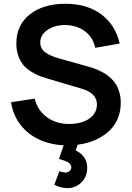

<svg xmlns="http://www.w3.org/2000/svg" viewBox="-20 -754 698 1016"><path d="M336.5 241.5Q302.5 241.5 267.5 223.5L294 152Q315 159 326 159Q340 159 348.8 150.5Q357.5 142 357.5 132Q357.5 124.5 353.5 118.2Q349.5 112 344.8 108Q340 104 329.8 99.8Q319.5 95.5 312.5 93.2Q305.5 91 292 87L327.5 -15.5L400.5 -16L380.5 42Q441.5 71.5 441.5 134.5Q441.5 181 410.8 211.2Q380 241.5 336.5 241.5ZM336.5 15Q257 15 194.5 -12.5Q130.5 -40 90 -91.5Q49.5 -143 38.5 -213L163.5 -232Q179.5 -169 228.8 -133.5Q278 -98 344 -98Q411.5 -98 452.2 -126.2Q493 -154.5 493 -201.5Q493 -260.5 413 -284.5L227 -339.5Q202.5 -347 183.2 -354.8Q164 -362.5 141 -377.5Q118 -392.5 102.8 -411Q87.5 -429.5 77 -458.5Q66.5 -487.5 66.5 -523.5Q66.5 -622.5 139 -678.8Q211.5 -735 329.5 -734Q441.5 -733.5 515.8 -678.2Q590 -623 613.5 -523.5L484 -501Q472.5 -556 430.2 -588Q388 -620 328 -621.5Q270.5 -622.5 231.8 -596Q193 -569.5 193 -529.5Q193 -503.5 209 -486.5Q234.5 -460 297 -443.5L426 -407.5Q447 -402 462.5 -397Q478 -392 499.2 -383Q520.5 -374 536 -364.2Q551.5 -354.5 568 -339Q584.5 -323.5 595 -305.8Q605.5 -288 612.2 -263.2Q619 -238.5 619 -209.5Q619 -166 604 -129Q589 -92 562.5 -65.8Q536 -39.5 500.2 -21Q464.5 -2.5 423 6.2Q381.5 15 336.5 15Z"/></svg>

Font: Vortex Mix
Style: Bold
Weight: 700
Designer: Mikhail Sharanda
Foundry: Mikhail Sharanda
Version: Version 4.504;Glyphs 3.1.2 (3151)